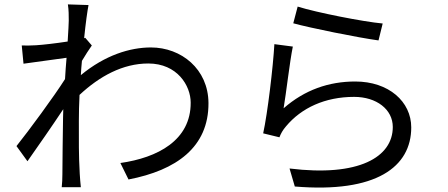

<svg xmlns="http://www.w3.org/2000/svg" viewBox="-20 -814 2040 874"><path d="M293 -720C293 -709 291 -672 288 -625C236 -617 177 -610 144 -608C120 -607 101 -606 79 -607L87 -524C150 -533 237 -545 283 -551C280 -519 278 -486 276 -454C226 -375 111 -219 55 -149L105 -80C153 -148 219 -243 268 -317C268 -301 267 -287 267 -277C265 -168 265 -117 264 -21C264 -5 263 24 261 38H348C346 20 344 -5 343 -23C338 -112 339 -173 339 -264C339 -300 340 -340 342 -382C433 -467 539 -525 655 -525C787 -525 848 -424 848 -347C849 -175 697 -96 528 -72L565 3C783 -39 930 -144 929 -345C928 -500 805 -598 667 -598C572 -598 458 -563 348 -472C349 -494 351 -516 353 -537C368 -562 385 -589 398 -607L368 -642C366 -641 365 -641 363 -640C370 -710 378 -766 383 -791L289 -794C293 -769 293 -742 293 -720Z M1335 -784 1315 -708C1391 -687 1608 -643 1703 -630L1722 -707C1634 -715 1421 -757 1335 -784ZM1313 -602 1229 -613C1223 -508 1198 -298 1178 -207L1252 -189C1258 -205 1267 -222 1282 -239C1352 -323 1460 -373 1592 -373C1694 -373 1768 -316 1768 -236C1768 -99 1614 -8 1298 -47L1322 35C1694 66 1852 -55 1852 -234C1852 -351 1750 -443 1597 -443C1477 -443 1367 -405 1271 -321C1282 -385 1299 -534 1313 -602Z"/></svg>

Font: Source Han Sans HK
Style: Regular
Weight: 400
Designer: Ryoko NISHIZUKA 西塚涼子 (kana, bopomofo & ideographs); Paul D. Hunt (Latin, Greek & Cyrillic); Sandoll Communications 산돌커뮤니
Foundry: Adobe
Version: Version 2.000;hotconv 1.0.107;makeotfexe 2.5.65593